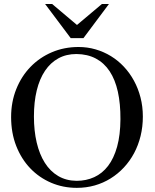

<svg xmlns="http://www.w3.org/2000/svg" viewBox="-20 -909 763 945"><path d="M683.1 -335Q683.1 -285.2 671.9 -239.5Q660.6 -193.8 639.9 -155Q619.1 -116.2 589.8 -84.7Q560.5 -53.2 524.4 -30.8Q488.3 -8.3 446.3 3.7Q404.3 15.6 357.9 15.6Q290.5 15.6 231.7 -9.5Q172.9 -34.7 128.9 -80.6Q85 -126.5 59.8 -190.7Q34.7 -254.9 34.7 -333Q34.7 -407.2 60.1 -470.5Q85.4 -533.7 130.1 -579.8Q174.8 -626 235.4 -651.9Q295.9 -677.7 366.7 -677.7Q410.2 -677.7 450.4 -666Q490.7 -654.3 525.9 -632.8Q561 -611.3 589.8 -580.6Q618.7 -549.8 639.4 -511.7Q660.2 -473.6 671.6 -429.2Q683.1 -384.8 683.1 -335ZM572.8 -322.3Q573.2 -397.9 560.1 -457.5Q546.9 -517.1 519.8 -558.1Q492.7 -599.1 451.9 -620.8Q411.1 -642.6 356 -643.1Q306.2 -643.1 267.3 -621.8Q228.5 -600.6 201.7 -560.8Q174.8 -521 160.9 -464.1Q147 -407.2 147 -335.9Q147 -265.6 160.6 -207.5Q174.3 -149.4 200.7 -107.7Q227.1 -65.9 266.4 -42.7Q305.7 -19.5 356.9 -19Q404.3 -19 443.8 -37.1Q483.4 -55.2 512 -92.5Q540.5 -129.9 556.4 -187Q572.3 -244.1 572.8 -322.3ZM390.6 -721.2H328.1L202.1 -889.2H236.8L358.9 -786.1L481.4 -889.2H516.1Z"/></svg>

Font: Doulos SIL
Style: Regular
Weight: 400
Designer: Walt Agee, Victor Gaultney, Peter Martin, Debbi Hosken
Foundry: SIL International
Version: Version 4.110; 2011; Maintenance release